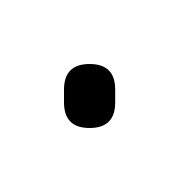

<svg xmlns="http://www.w3.org/2000/svg" viewBox="-20 -40 56 60"><path d="M0 -8H16V-12H0ZM8 -16Q4 -16 2 -14Q0 -12 0 -8Q0 -4 2 -2Q4 0 8 0Q12 0 14 -2Q16 -4 16 -8Q16 -12 14 -14Q12 -16 8 -16ZM8 -20Q4 -20 2 -18Q0 -16 0 -12Q0 -8 2 -6Q4 -4 8 -4Q12 -4 14 -6Q16 -8 16 -12Q16 -16 14 -18Q12 -20 8 -20Z"/></svg>

Font: Wavefont ExtraLight
Style: Regular
Weight: 250
Version: Version 3.004;gftools[0.9.33]